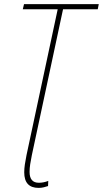

<svg xmlns="http://www.w3.org/2000/svg" viewBox="-20 -734 501 935"><path d="M214 172 215 147Q192 156 169 156Q124 156 124 103Q124 86 127 66Q130 46 135 22L287 -689H456L461 -714H97L91 -689H261L109 22Q104 46 101 67Q98 88 98 105Q98 181 168 181Q182 181 193.5 178Q205 175 214 172Z"/></svg>

Font: Noto Sans Display SemiCondensed Thin
Style: Italic
Weight: 250
Width: 4
Designer: Monotype Design team
Foundry: Monotype Imaging Inc.
Version: 1.000